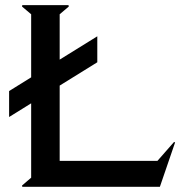

<svg xmlns="http://www.w3.org/2000/svg" viewBox="-20 -720 710 740"><path d="M15.1 -269V-369.1L100.1 -421.9V-665L64.9 -694.8L65.9 -700.2H244.1L245.1 -694.8L210 -665V-490.2L355 -580.1V-480L210 -390.1V-100.1H586.9L650.9 -172.9L654.8 -170.9L596.2 0H65.9L64.9 -4.9L100.1 -35.2V-321.8Z"/></svg>

Font: Tiffany Gothic CC
Style: Regular
Weight: 400
Designer: indestructible type*
Foundry: Cowboy Collective
Version: Version 1.000